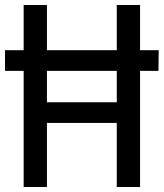

<svg xmlns="http://www.w3.org/2000/svg" viewBox="-27 -747 654 767"><path d="M439.5 0V-727H532.5V0ZM67.5 0V-727H160.5V0ZM119.5 -256V-338.5H472L470.5 -256ZM-7 -464V-546.5H607L606 -464Z"/></svg>

Font: Spline Sans Mono
Style: Regular
Weight: 400
Monospace: yes
Designer: Eben Sorkin, Mirko Velimirovic
Foundry: Sorkin Type
Version: Version 1.004